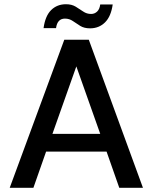

<svg xmlns="http://www.w3.org/2000/svg" viewBox="-20 -888 723 908"><path d="M26 0 284 -700H400L656 0H544L484 -171H198L138 0ZM228 -255H454L341 -574ZM406 -754Q378 -754 359.5 -765.5Q341 -777 324.5 -788.5Q308 -800 287 -800Q251 -800 245 -755H186Q194 -813 222 -840.5Q250 -868 292 -868Q319 -868 338 -856.5Q357 -845 373.5 -833.5Q390 -822 411 -822Q427 -822 439 -833Q451 -844 454 -867H513Q505 -810 476.5 -782Q448 -754 406 -754Z"/></svg>

Font: DeepMind Sans Medium
Style: Regular
Weight: 500
Designer: Jonny Pinhorn / Modifications: Colophon Foundry
Foundry: Colophon Foundry
Version: Version 1.002; ttfautohint (v1.8.2)